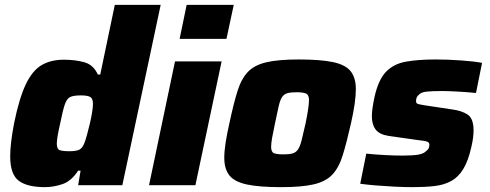

<svg xmlns="http://www.w3.org/2000/svg" viewBox="-20 -763 2017 791"><path d="M165 8Q92 8 57 -18.5Q22 -45 22 -119Q22 -145 26 -179Q30 -213 38 -255Q59 -358 86 -415Q113 -472 151 -494.5Q189 -517 243 -517Q290 -517 327.5 -506.5Q365 -496 383 -456H393L453 -743H642L484 0H302L312 -60H302Q274 -17 237.5 -4.5Q201 8 165 8ZM266 -140Q293 -140 306 -146Q319 -152 327 -172Q332 -184 338 -206Q344 -228 350 -253Q356 -278 359.5 -300.5Q363 -323 363 -335Q363 -356 352.5 -363Q342 -370 313 -370Q285 -370 270.5 -364Q256 -358 247.5 -334Q239 -310 228 -255Q214 -194 214 -171Q214 -149 226 -144.5Q238 -140 266 -140Z M720 -603 749 -743H943L913 -603ZM594 0 701 -510H893L785 0Z M1138 8Q1048 8 997 -3Q946 -14 925 -40.5Q904 -67 904 -113Q904 -140 909.5 -175.5Q915 -211 925 -255Q942 -335 958 -386.5Q974 -438 1001 -466.5Q1028 -495 1077.5 -506.5Q1127 -518 1211 -518Q1301 -518 1352.5 -507Q1404 -496 1425 -469Q1446 -442 1446 -396Q1446 -343 1426 -255Q1408 -175 1392 -123.5Q1376 -72 1349 -43.5Q1322 -15 1272.5 -3.5Q1223 8 1138 8ZM1149 -127Q1172 -127 1185.5 -131Q1199 -135 1207.5 -147Q1216 -159 1222.5 -185Q1229 -211 1239 -255Q1253 -324 1253 -351Q1253 -372 1241 -377.5Q1229 -383 1201 -383Q1177 -383 1163.5 -379Q1150 -375 1142 -363Q1134 -351 1128 -325Q1122 -299 1113 -255Q1105 -218 1101 -195Q1097 -172 1097 -158Q1097 -137 1108.5 -132Q1120 -127 1149 -127Z M1680 8Q1645 8 1606 6Q1567 4 1529.5 1Q1492 -2 1464 -6L1489 -130Q1529 -126 1569 -124Q1609 -122 1637 -122Q1682 -122 1704 -126Q1726 -130 1736 -141Q1749 -149 1749 -167Q1749 -176 1739.5 -179.5Q1730 -183 1701 -186L1581 -203Q1543 -209 1527.5 -229.5Q1512 -250 1512 -284Q1512 -299 1515 -320Q1518 -341 1523 -364Q1539 -435 1570.5 -467.5Q1602 -500 1652.5 -509Q1703 -518 1774 -518Q1826 -518 1880.5 -514Q1935 -510 1966 -504L1941 -380Q1899 -384 1860.5 -386Q1822 -388 1801 -388Q1761 -388 1737.5 -385.5Q1714 -383 1705 -372Q1694 -364 1694 -346Q1694 -337 1702.5 -334.5Q1711 -332 1737 -328L1844 -312Q1882 -307 1906.5 -291Q1931 -275 1931 -225Q1931 -197 1922 -158Q1909 -100 1888.5 -66.5Q1868 -33 1838.5 -17Q1809 -1 1770 3.5Q1731 8 1680 8Z"/></svg>

Font: Saira ExtraBold
Style: Italic
Weight: 800
Italic angle: -12°
Designer: Hector Gatti with collaboration of the Omnibus-Type team
Foundry: Omnibus-Type
Version: Version 1.100; ttfautohint (v1.8.3)